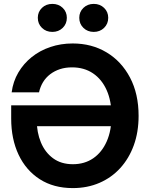

<svg xmlns="http://www.w3.org/2000/svg" viewBox="-20 -965 772 997"><path d="M357.9 11.7Q258.3 11.7 186.5 -34.4Q114.7 -80.6 76.4 -161.9Q38.1 -243.2 38.1 -349.1V-418H610.4V-309.6H138.2L170.9 -339.8Q170.9 -277.3 192.4 -225.6Q213.9 -173.8 255.6 -143.1Q297.4 -112.3 358.4 -112.3Q419.4 -112.3 464.4 -143.3Q509.3 -174.3 534.2 -230.7Q559.1 -287.1 559.1 -363.3Q559.1 -440.4 533.9 -496.8Q508.8 -553.2 462.9 -584.2Q417 -615.2 354 -615.2Q319.8 -615.2 291.5 -606Q263.2 -596.7 240.7 -579.6Q218.3 -562.5 203.6 -538.6Q189 -514.6 182.6 -485.4H40.5Q47.9 -542 75.2 -588.4Q102.5 -634.8 144.8 -668.7Q187 -702.6 241.5 -720.9Q295.9 -739.3 357.4 -739.3Q456.1 -739.3 533.2 -693.1Q610.4 -647 655 -562.5Q699.7 -478 699.7 -363.3Q699.7 -279.3 674.8 -210.7Q649.9 -142.1 604.5 -92.3Q559.1 -42.5 496.3 -15.4Q433.6 11.7 357.9 11.7ZM466.8 -799.3Q434.6 -799.3 413.1 -820.3Q391.6 -841.3 391.6 -872.6Q391.6 -903.3 413.1 -924.1Q434.6 -944.8 466.8 -944.8Q499 -944.8 520.5 -924.1Q542 -903.3 542 -872.6Q542 -841.3 520.5 -820.3Q499 -799.3 466.8 -799.3ZM252 -799.3Q219.2 -799.3 197.8 -820.3Q176.3 -841.3 176.3 -872.6Q176.3 -903.3 197.8 -924.1Q219.2 -944.8 252 -944.8Q284.2 -944.8 305.7 -924.1Q327.1 -903.3 327.1 -872.6Q327.1 -841.3 305.7 -820.3Q284.2 -799.3 252 -799.3Z"/></svg>

Font: Inter Cardless Display
Style: Bold
Weight: 700
Designer: Rasmus Andersson
Foundry: rsms
Version: Version 4.001;git-9221beed3